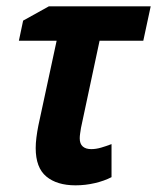

<svg xmlns="http://www.w3.org/2000/svg" viewBox="-20 -565 488 596"><path d="M214.4 10.3Q156.7 10.3 123.8 -17.1Q90.8 -44.4 90.8 -105.5Q90.8 -120.1 93 -137.9Q95.2 -155.8 99.1 -175.3L155.8 -438.5H38.6L51.8 -501L131.8 -545.4H447.8L424.8 -438.5H289.1L231.4 -168Q230 -159.2 228.8 -150.9Q227.5 -142.6 227.5 -135.7Q227.5 -118.7 236.8 -110.4Q246.1 -102.1 263.2 -102.1Q277.8 -102.1 293.7 -106.7Q309.6 -111.3 326.2 -117.7V-15.1Q303.7 -3.4 274.4 3.4Q245.1 10.3 214.4 10.3Z"/></svg>

Font: Open Sans SemiCondensed
Style: Bold Italic
Weight: 700
Width: 4
Italic angle: -12°
Designer: Monotype Design Team
Foundry: Monotype Imaging Inc.
Version: Version 3.003